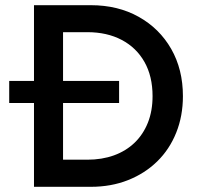

<svg xmlns="http://www.w3.org/2000/svg" viewBox="-20 -720 772 740"><path d="M15.5 -323V-408H439V-323ZM111 0V-700H330Q434.5 -700 514.5 -655.2Q594.5 -610.5 639.8 -531.5Q685 -452.5 685 -349.5Q685 -273 659.2 -208.8Q633.5 -144.5 586 -98Q538.5 -51.5 473.5 -25.8Q408.5 0 330 0ZM223 -104.5H316.5Q373 -104.5 419.2 -121.2Q465.5 -138 498.8 -170Q532 -202 550 -247.2Q568 -292.5 568 -349.5Q568 -426 536.8 -481.2Q505.5 -536.5 449 -566.2Q392.5 -596 316.5 -596H223Z"/></svg>

Font: Geologica Cursive
Style: Regular
Weight: 400
Designer: Sindre Bremnes, Frode Helland
Foundry: Monokrom Skriftforlag AS
Version: Version 1.010;gftools[0.9.28]